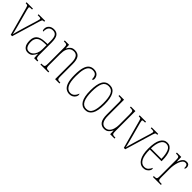

<svg xmlns="http://www.w3.org/2000/svg" viewBox="306 -1771 3009 3009"><g transform="rotate(45 1810.5 -267.0)"><path d="M60 -468Q54 -490 49 -500Q44 -510 34 -513Q24 -516 3 -516V-536H144V-516H130Q103 -516 93.5 -512.5Q84 -509 84 -498Q84 -488 91 -459.5Q98 -431 105 -407L158 -211Q166 -182 175 -147Q184 -112 192 -80Q200 -48 204 -28Q209 -48 221.5 -95Q234 -142 256 -214L301 -363Q318 -420 328 -452Q338 -484 338 -494Q338 -507 328.5 -511.5Q319 -516 289 -516H269V-536H414V-516H412Q396 -516 387 -514Q378 -512 372 -502Q366 -492 359 -468L219 0H188Z M571 10Q521 10 490.5 -28.5Q460 -67 460 -146Q460 -224 503.5 -261.5Q547 -299 636 -303L699 -306V-371Q699 -451 677.5 -484Q656 -517 608 -517Q561 -517 536.5 -488.5Q512 -460 512 -395Q491 -395 491 -438Q491 -482 522.5 -512Q554 -542 609 -542Q668 -542 697.5 -502.5Q727 -463 727 -366V-103Q727 -66 731.5 -48.5Q736 -31 746.5 -25.5Q757 -20 776 -20H778V0H706L701 -91H699Q680 -48 652 -19Q624 10 571 10ZM573 -15Q611 -15 639 -38.5Q667 -62 683 -102Q699 -142 699 -191V-283L637 -280Q557 -277 522.5 -242.5Q488 -208 488 -146Q488 -88 508.5 -51.5Q529 -15 573 -15Z M846 0V-20H854Q885 -20 899 -24.5Q913 -29 917 -45Q921 -61 921 -96V-441Q921 -476 917 -492Q913 -508 899 -512Q885 -516 854 -516H849V-536H945L948 -459H950Q969 -496 996 -519Q1023 -542 1070 -542Q1138 -542 1168.5 -498.5Q1199 -455 1199 -363V-96Q1199 -61 1203 -45Q1207 -29 1220.5 -24.5Q1234 -20 1263 -20H1267V0H1171V-364Q1171 -434 1148.5 -475.5Q1126 -517 1072 -517Q1038 -517 1010 -499Q982 -481 965.5 -440.5Q949 -400 949 -333V-96Q949 -61 953 -45Q957 -29 971 -24.5Q985 -20 1015 -20H1021V0Z M1494 10Q1450 10 1414.5 -15Q1379 -40 1359 -99.5Q1339 -159 1339 -263Q1339 -371 1358 -431.5Q1377 -492 1411 -517Q1445 -542 1491 -542Q1548 -542 1577 -511.5Q1606 -481 1606 -437Q1606 -420 1598 -413Q1590 -406 1581 -406Q1581 -462 1561 -489.5Q1541 -517 1491 -517Q1454 -517 1426 -495Q1398 -473 1382.5 -418Q1367 -363 1367 -264Q1367 -131 1400 -73Q1433 -15 1494 -15Q1524 -15 1545 -29.5Q1566 -44 1580 -66Q1594 -88 1601 -110Q1605 -106 1607 -100Q1609 -94 1609 -83Q1609 -65 1595.5 -43Q1582 -21 1556.5 -5.5Q1531 10 1494 10Z M1843 10Q1768 10 1727 -57Q1686 -124 1686 -267Q1686 -405 1724.5 -473.5Q1763 -542 1845 -542Q1925 -542 1962.5 -473Q2000 -404 2000 -267Q2000 -122 1960 -56Q1920 10 1843 10ZM1844 -15Q1915 -15 1943.5 -79.5Q1972 -144 1972 -267Q1972 -392 1943.5 -454.5Q1915 -517 1843 -517Q1772 -517 1743 -454.5Q1714 -392 1714 -267Q1714 -143 1745.5 -79Q1777 -15 1844 -15Z M2263 10Q2203 10 2169 -34.5Q2135 -79 2135 -184V-443Q2135 -477 2131 -492.5Q2127 -508 2112 -512Q2097 -516 2064 -516H2060V-536H2163V-183Q2163 -15 2265 -15Q2307 -15 2334 -41.5Q2361 -68 2374 -111Q2387 -154 2387 -203V-426Q2387 -468 2384 -487Q2381 -506 2366.5 -511Q2352 -516 2317 -516H2314V-536H2415V-101Q2415 -62 2419 -45Q2423 -28 2438 -24Q2453 -20 2486 -20H2488V0H2391L2389 -77H2385Q2367 -39 2338 -14.5Q2309 10 2263 10Z M2566 -468Q2560 -490 2555 -500Q2550 -510 2540 -513Q2530 -516 2509 -516V-536H2650V-516H2636Q2609 -516 2599.5 -512.5Q2590 -509 2590 -498Q2590 -488 2597 -459.5Q2604 -431 2611 -407L2664 -211Q2672 -182 2681 -147Q2690 -112 2698 -80Q2706 -48 2710 -28Q2715 -48 2727.5 -95Q2740 -142 2762 -214L2807 -363Q2824 -420 2834 -452Q2844 -484 2844 -494Q2844 -507 2834.5 -511.5Q2825 -516 2795 -516H2775V-536H2920V-516H2918Q2902 -516 2893 -514Q2884 -512 2878 -502Q2872 -492 2865 -468L2725 0H2694Z M3129 10Q3057 10 3014.5 -61Q2972 -132 2972 -262Q2972 -403 3011 -472.5Q3050 -542 3121 -542Q3190 -542 3225 -474.5Q3260 -407 3260 -291V-270H3000Q3000 -140 3034.5 -77.5Q3069 -15 3129 -15Q3173 -15 3198.5 -41.5Q3224 -68 3236 -99Q3240 -97 3242.5 -92Q3245 -87 3245 -77Q3245 -62 3231.5 -41.5Q3218 -21 3192.5 -5.5Q3167 10 3129 10ZM3232 -295Q3231 -394 3205.5 -455.5Q3180 -517 3121 -517Q3063 -517 3033 -457Q3003 -397 3000 -295Z M3339 0V-20H3340Q3371 -20 3385 -24Q3399 -28 3403 -44Q3407 -60 3407 -96V-440Q3407 -476 3403 -492Q3399 -508 3384 -512Q3369 -516 3337 -516H3334V-536H3431L3434 -435H3436Q3445 -459 3458 -484.5Q3471 -510 3492.5 -527Q3514 -544 3546 -544Q3580 -544 3595 -526.5Q3610 -509 3610 -483Q3610 -466 3605.5 -454.5Q3601 -443 3589 -443Q3589 -462 3586.5 -479Q3584 -496 3574.5 -507.5Q3565 -519 3542 -519Q3515 -519 3495 -496.5Q3475 -474 3461.5 -437Q3448 -400 3441.5 -357.5Q3435 -315 3435 -274V-96Q3435 -60 3439 -44Q3443 -28 3458 -24Q3473 -20 3504 -20H3515V0Z"/></g></svg>

Font: Noto Serif Tamil ExtraCondensed Thin
Style: Regular
Weight: 100
Width: 2
Designer: Indian Type Foundry, Tom Grace, and the Monotype Design Team
Foundry: Monotype Imaging Inc.
Version: Version 2.004; ttfautohint (v1.8.4.7-5d5b)